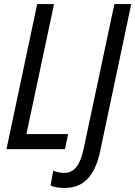

<svg xmlns="http://www.w3.org/2000/svg" viewBox="-20 -734 666 945"><path d="M12 0H300L315 -74H110L246 -714H163ZM299 191C387 191 446 138 473 10L626 -714H543L392 -3C376 75 347 117 297 117C277 117 259 113 242 106L229 179C245 187 269 191 299 191Z"/></svg>

Font: Noto Sans Condensed
Style: Italic
Weight: 400
Width: 3
Italic angle: -12°
Designer: Monotype Design Team
Foundry: Monotype Imaging Inc.
Version: Version 2.013